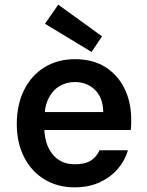

<svg xmlns="http://www.w3.org/2000/svg" viewBox="-20 -792 630 824"><path d="M301 12Q227 12 171 -22Q115 -56 83.5 -117.5Q52 -179 52 -260Q52 -342 83 -405Q114 -468 170.5 -503Q227 -538 302 -538Q379 -538 432.5 -504Q486 -470 514.5 -411.5Q543 -353 543 -280Q543 -270 543 -259Q543 -248 541 -234H138V-311H423Q422 -373 387.5 -406.5Q353 -440 301 -440Q265 -440 235 -422Q205 -404 187.5 -368Q170 -332 170 -277V-248Q170 -197 186.5 -161Q203 -125 232 -106Q261 -87 300 -87Q345 -87 370 -103Q395 -119 407 -147H529Q516 -102 484.5 -66Q453 -30 406.5 -9Q360 12 301 12ZM373 -569 173 -690 230 -772 418 -636Z"/></svg>

Font: DM Sans 9pt
Style: Semibold
Weight: 600
Designer: Colophon Foundry, Jonny Pinhorn
Foundry: Colophon Foundry
Version: Version 4.004;gftools[0.9.30]